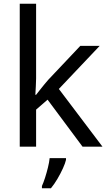

<svg xmlns="http://www.w3.org/2000/svg" viewBox="-20 -780 574 1021"><path d="M172 -363Q172 -347 170.5 -321Q169 -295 168 -276H172Q178 -284 190 -299Q202 -314 214.5 -329.5Q227 -345 236 -355L407 -536H510L293 -307L525 0H419L233 -250L172 -197V0H85V-760H172ZM331 70Q327 88 314.5 115.5Q302 143 285.5 171Q269 199 251 221H203V209Q211 192 219.5 165.5Q228 139 235 110.5Q242 82 244 61H331Z"/></svg>

Font: Noto Sans Anatolian Hieroglyphs
Style: Regular
Weight: 400
Designer: Monotype Design Team
Foundry: Monotype Imaging Inc.
Version: Version 2.001; ttfautohint (v1.8.4.7-5d5b)